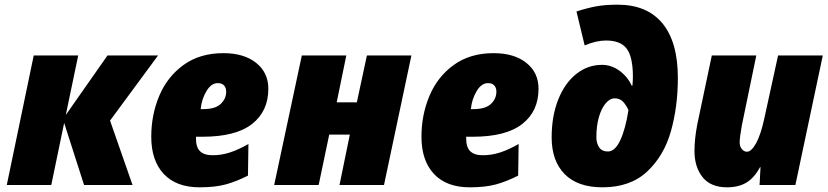

<svg xmlns="http://www.w3.org/2000/svg" viewBox="-20 -790 3536 820"><path d="M124 -553H314L261 -299L439 -553H655L450 -275L546 0H339L254 -265L199 0H9Z M626 -206Q626 -300 660.5 -381.5Q695 -463 764.5 -513Q834 -563 934 -563Q1022 -563 1074 -521.5Q1126 -480 1126 -411Q1126 -315 1056.5 -260.5Q987 -206 845 -206H817V-198Q817 -161 834.5 -144Q852 -127 888 -127Q926 -127 962.5 -139Q999 -151 1041 -175L1039 -40Q990 -15 944.5 -2.5Q899 10 832 10Q733 10 679.5 -47Q626 -104 626 -206ZM848 -324Q899 -324 922.5 -346Q946 -368 946 -399Q946 -415 937 -425Q928 -435 910 -435Q882 -435 861.5 -400.5Q841 -366 837 -324Z M1269 -553H1459L1418 -353H1504L1547 -553H1737L1620 0H1430L1474 -215H1386L1341 0H1151Z M1780 -206Q1780 -300 1814.5 -381.5Q1849 -463 1918.5 -513Q1988 -563 2088 -563Q2176 -563 2228 -521.5Q2280 -480 2280 -411Q2280 -315 2210.5 -260.5Q2141 -206 1999 -206H1971V-198Q1971 -161 1988.5 -144Q2006 -127 2042 -127Q2080 -127 2116.5 -139Q2153 -151 2195 -175L2193 -40Q2144 -15 2098.5 -2.5Q2053 10 1986 10Q1887 10 1833.5 -47Q1780 -104 1780 -206ZM2002 -324Q2053 -324 2076.5 -346Q2100 -368 2100 -399Q2100 -415 2091 -425Q2082 -435 2064 -435Q2036 -435 2015.5 -400.5Q1995 -366 1991 -324Z M2336 -203Q2336 -294 2364 -364.5Q2392 -435 2441 -474Q2490 -513 2551 -513Q2591 -513 2625.5 -488Q2660 -463 2678 -424H2681Q2683 -446 2683 -462Q2683 -546 2657 -581.5Q2631 -617 2568 -617Q2526 -617 2477 -596L2442 -741Q2485 -755 2524 -762.5Q2563 -770 2618 -770Q2743 -770 2809 -690.5Q2875 -611 2875 -457Q2875 -335 2845.5 -230Q2816 -125 2744 -57.5Q2672 10 2553 10Q2447 10 2391.5 -46.5Q2336 -103 2336 -203ZM2664 -320Q2654 -342 2640.5 -356Q2627 -370 2605 -370Q2585 -370 2567 -349Q2549 -328 2538 -290.5Q2527 -253 2527 -204Q2527 -178 2539 -160.5Q2551 -143 2576 -143Q2607 -143 2629.5 -192Q2652 -241 2664 -320Z M2946 -145Q2946 -197 2958 -259L3020 -553H3210L3148 -253Q3139 -202 3139 -182Q3139 -164 3148.5 -153Q3158 -142 3170 -142Q3189 -142 3209 -178Q3229 -214 3244 -283L3303 -553H3494L3377 0H3224L3228 -76H3226Q3201 -30 3167.5 -10Q3134 10 3085 10Q3015 10 2980.5 -33.5Q2946 -77 2946 -145Z"/></svg>

Font: Noto Sans Display Black
Style: Italic
Weight: 900
Italic angle: -12°
Designer: Monotype Design team
Foundry: Monotype Imaging Inc.
Version: Version 1.000